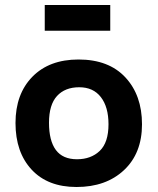

<svg xmlns="http://www.w3.org/2000/svg" viewBox="-20 -736 630 768"><path d="M159 -716H421V-613H159ZM286 12Q171 12 106.5 -57.5Q42 -127 42 -244Q42 -360 109.5 -429Q177 -498 294 -498Q415 -498 481.5 -426.5Q548 -355 548 -239Q548 -123 476 -55.5Q404 12 286 12ZM414 -239Q414 -308 383.5 -347.5Q353 -387 297 -387Q240 -387 208 -352Q176 -317 176 -245Q176 -173 203.5 -136Q231 -99 288 -99Q344 -99 379 -132.5Q414 -166 414 -239Z"/></svg>

Font: Palanquin Dark
Style: Regular
Weight: 400
Designer: Pria Ravichandran
Version: Version 1.001